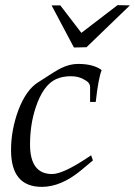

<svg xmlns="http://www.w3.org/2000/svg" viewBox="-20 -714 526 748"><path d="M376 -441Q344 -465 284 -465Q252 -465 219 -449Q201 -441 128 -393Q82 -364 52 -286Q23 -208 23 -129Q23 14 143 14Q217 14 294 -49L342 -89L335 -109L320 -99Q225 -36 183 -36Q97 -36 97 -151Q97 -229 119 -295Q148 -383 199 -406Q224 -417 255 -417Q286 -417 306 -405Q331 -393 331 -375V-317H353Q363 -408 376 -441ZM486 -693 317 -530 268 -529 181 -693H215L297 -586L438 -694Z"/></svg>

Font: GFS Didot
Style: Italic
Weight: 400
Italic angle: -12°
Designer: Takis Katsoulidis and George D. Matthiopoulos
Foundry: George Matthiopoulos and Takis Katsoulidis
Version: Version 1.0